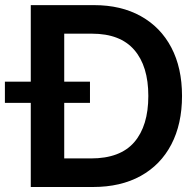

<svg xmlns="http://www.w3.org/2000/svg" viewBox="-64 -748 783 768"><path d="M307.6 0H59.1V-727.5H312Q420.4 -727.5 499.5 -683.3Q578.6 -639.2 621.3 -557.9Q664.1 -476.6 664.1 -364.3Q664.1 -252 621.3 -170.2Q578.6 -88.4 498.8 -44.2Q418.9 0 307.6 0ZM192.9 -114.3H299.8Q417 -114.3 473.1 -179.4Q529.3 -244.6 529.3 -364.3Q529.3 -483.4 473.1 -548.3Q417 -613.3 303.7 -613.3H192.9ZM-44.4 -336.4V-421.4H295.9V-336.4Z"/></svg>

Font: Inter Display Semi Bold
Style: Regular
Weight: 600
Designer: Rasmus Andersson
Foundry: rsms
Version: Version 4.000;git-37864ae